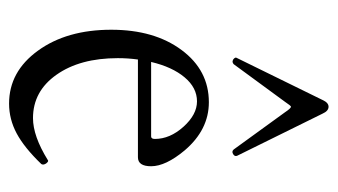

<svg xmlns="http://www.w3.org/2000/svg" viewBox="-179 -547 737 419"><g transform="rotate(90 189.5 -337.5)"><path d="M120.1 -479Q116.7 -476.1 113.3 -476.6Q109.9 -477.1 107.4 -480Q105 -482.9 106 -484.9L198.2 -672.9Q204.1 -686 212.9 -686Q222.2 -686 228 -672.9L319.8 -486.8Q322.3 -481.4 316.4 -477.8Q310.5 -474.1 306.2 -479L225.1 -590.8Q216.3 -604 212.9 -604Q210.9 -604 202.1 -590.8ZM206.1 11.2Q136.2 11.2 90.6 -51.8Q44.9 -114.7 44.9 -211.9Q44.9 -305.7 89.1 -365.2Q133.3 -424.8 203.1 -424.8Q263.2 -424.8 308.1 -372.1Q342.8 -330.6 342.8 -298.8Q342.8 -270 323.2 -270H109.9Q106.9 -249 106.9 -226.1Q106.9 -143.6 143.1 -92.3Q179.2 -41 237.8 -41Q276.9 -41 329.1 -73.2Q331.1 -75.2 334.2 -72.5Q337.4 -69.8 338.6 -65.9Q339.8 -62 337.9 -59.1Q302.2 -22 271.2 -5.4Q240.2 11.2 206.1 11.2ZM201.2 -398.9Q171.4 -398.9 148.7 -371.8Q126 -344.7 115.2 -298.8H277.8Q283.2 -298.8 283.2 -307.1Q283.2 -339.8 256.6 -369.4Q230 -398.9 201.2 -398.9Z"/></g></svg>

Font: Junicode SmCond Light
Style: Regular
Weight: 300
Width: 4
Designer: Peter S. Baker
Version: Version 2.206